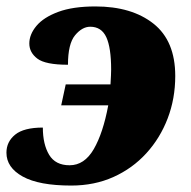

<svg xmlns="http://www.w3.org/2000/svg" viewBox="-28 -566 593 596"><path d="M193 10Q93 10 42.5 -18Q-8 -46 -8 -92Q-8 -126 19 -148Q46 -170 105 -170Q105 -118 124.5 -85.5Q144 -53 188 -53Q234 -53 263 -103Q292 -153 308 -239H162L176 -304H315Q317 -337 317 -350Q317 -418 302 -450.5Q287 -483 252 -483Q227 -483 205 -456.5Q183 -430 183 -365Q113 -365 88 -384Q63 -403 63 -431Q63 -459 85 -485.5Q107 -512 152.5 -529Q198 -546 268 -546Q381 -546 448.5 -492.5Q516 -439 516 -330Q516 -260 492.5 -198.5Q469 -137 426 -90Q383 -43 324 -16.5Q265 10 193 10Z"/></svg>

Font: Noto Serif Black
Style: Italic
Weight: 900
Italic angle: -12°
Designer: Monotype Design Team
Foundry: Monotype Imaging Inc.
Version: Version 2.013